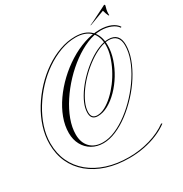

<svg xmlns="http://www.w3.org/2000/svg" viewBox="-320 -1241 1764 1850"><g transform="rotate(-30 562.5 -315.5)"><path d="M709 -892Q820 -892 881 -832Q942 -772 942 -662Q942 -589 916.5 -512Q891 -435 848 -364.5Q805 -294 750 -238Q695 -182 636 -149.5Q577 -117 520 -117Q446 -117 446 -195Q446 -245 470.5 -301.5Q495 -358 537.5 -416Q580 -474 634 -526.5Q688 -579 747 -620.5Q806 -662 864.5 -686Q923 -710 974 -710Q1096 -710 1096 -578Q1096 -505 1066.5 -424Q1037 -343 986 -262.5Q935 -182 868.5 -110.5Q802 -39 728.5 16.5Q655 72 580 104Q505 136 437 136Q366 136 311 104Q256 72 225 15Q194 -42 194 -116Q194 -198 225.5 -282Q257 -366 313 -446Q369 -526 442.5 -595.5Q516 -665 600.5 -718Q685 -771 773.5 -801Q862 -831 948 -831Q1018 -831 1069 -810Q1120 -789 1145 -751L1137 -744Q1114 -779 1064 -799Q1014 -819 954 -819Q880 -819 799.5 -785.5Q719 -752 639.5 -694Q560 -636 489 -561Q418 -486 363 -402Q308 -318 276.5 -233Q245 -148 245 -70Q245 21 296 73.5Q347 126 437 126Q504 126 577 94.5Q650 63 723 8Q796 -47 861 -117.5Q926 -188 977 -267Q1028 -346 1057 -426Q1086 -506 1086 -578Q1086 -637 1057.5 -668.5Q1029 -700 974 -700Q925 -700 868 -676.5Q811 -653 752.5 -612Q694 -571 641 -519.5Q588 -468 546.5 -411Q505 -354 480.5 -298.5Q456 -243 456 -195Q456 -127 520 -127Q562 -127 607.5 -151.5Q653 -176 699 -218.5Q745 -261 786 -315.5Q827 -370 858.5 -431.5Q890 -493 908.5 -554.5Q927 -616 927 -671Q927 -772 870 -827Q813 -882 709 -882Q625 -882 539.5 -850.5Q454 -819 373.5 -763.5Q293 -708 224 -634Q155 -560 102.5 -474.5Q50 -389 20.5 -298Q-9 -207 -9 -117Q-9 -6 33 84.5Q75 175 153.5 240Q232 305 341 340Q450 375 583 375Q704 375 816.5 342Q929 309 1011 249L1021 255Q968 295 898 324.5Q828 354 747.5 369.5Q667 385 583 385Q447 385 336 349.5Q225 314 145 247.5Q65 181 22.5 89Q-20 -3 -20 -117Q-20 -209 9.5 -302Q39 -395 92 -481.5Q145 -568 215 -642.5Q285 -717 366.5 -773Q448 -829 535.5 -860.5Q623 -892 709 -892ZM897 -909 896 -913Q911 -918 941.5 -933.5Q972 -949 1006.5 -966Q1041 -983 1068.5 -997Q1096 -1011 1105 -1016Q1114 -1016 1114 -1005Q1109 -990 1104 -967.5Q1099 -945 1099 -924Q1099 -920 1099 -916Q1099 -912 1100 -907Q1100 -905 1096 -905Q1094 -905 1091 -908Q1084 -924 1078 -939.5Q1072 -955 1068 -973Z"/></g></svg>

Font: Ballet 24pt
Style: Regular
Weight: 400
Designer: Maximiliano R. Sproviero
Foundry: Omnibus-Type
Version: Version 1.100